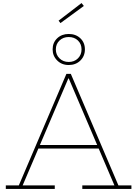

<svg xmlns="http://www.w3.org/2000/svg" viewBox="-20 -1235 897 1255"><path d="M635 -287V-264H223V-287ZM754 -23H839V0H518V-23H728L424 -735L442 -722H415L432 -735L128 -23H338V0H18V-23H103L414 -752H443ZM429 -810Q383.5 -810 353.8 -839.8Q324 -869.5 324 -912Q324 -956.5 353.8 -984.8Q383.5 -1013 429 -1013Q475.5 -1013 505.2 -984.8Q535 -956.5 535 -912Q535 -868.5 505.2 -839.2Q475.5 -810 429 -810ZM429 -830Q466 -830 489.5 -853.5Q513 -877 513 -912Q513 -947.5 489.5 -970.2Q466 -993 429 -993Q393 -993 369 -970.2Q345 -947.5 345 -912Q345 -877 369 -853.5Q393 -830 429 -830ZM513 -1215 528 -1196 375 -1084 363 -1100Z"/></svg>

Font: Hepta Slab ExtraLight
Style: Regular
Weight: 200
Designer: Michael LaGattuta
Foundry: Michael LaGattuta
Version: Version 1.100